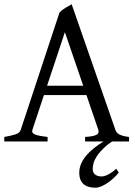

<svg xmlns="http://www.w3.org/2000/svg" viewBox="-20 -663 635 900"><path d="M536.6 146Q526.4 159.2 512.5 171.9Q498.5 184.6 483.9 194.6Q469.2 204.6 454.6 210.7Q439.9 216.8 427.7 216.8Q413.6 216.8 399.9 213.9Q386.2 210.9 375.5 203.1Q364.7 195.3 358.2 181.6Q351.6 168 351.6 146Q351.6 102.1 389.6 60.1Q418 29.3 465.3 0H378.9V-21Q417 -23.4 431.6 -30.8Q446.3 -38.1 440.9 -54.2L385.3 -217.3H186L131.8 -54.2Q127 -39.1 145 -32.2Q163.1 -25.4 203.1 -21V0H0V-21Q33.2 -26.9 52.7 -33.2Q72.3 -39.6 77.1 -54.2L258.8 -604Q270 -616.2 286.6 -626.2Q303.2 -636.2 315.9 -643.1L521 -54.2Q523.4 -47.4 527.8 -42Q532.2 -36.6 539.6 -32.7Q546.9 -28.8 558.1 -25.9Q569.3 -22.9 585 -21V0H505.4Q482.9 15.1 467.3 30.3Q445.8 50.8 434.1 68.8Q422.4 86.9 418.5 102.1Q414.6 117.2 414.6 128.9Q414.6 147 426.3 155.5Q438 164.1 456.5 164.1Q468.8 164.1 486.6 155.3Q504.4 146.5 524.9 127.9ZM370.1 -261.2 284.2 -512.2 200.7 -261.2Z"/></svg>

Font: Gentium Plus Phon
Style: Regular
Weight: 400
Designer: J. Victor Gaultney, Annie Olsen, Iska Routamaa, Becca Hirsbrunner
Foundry: SIL International
Version: Version 5.000